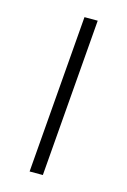

<svg xmlns="http://www.w3.org/2000/svg" viewBox="-85 -544 389 588"><g transform="rotate(15 109.0 -250.0)"><path d="M109 -500H151L111 0H69Z"/></g></svg>

Font: Muli ExtraLight
Style: Italic
Weight: 275
Italic angle: -4.541°
Designer: Vernon Adams
Foundry: Vernon Adams
Version: Version 2.001